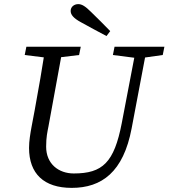

<svg xmlns="http://www.w3.org/2000/svg" viewBox="-20 -897 818 932"><path d="M121 -179C121 -54 193 15 328 15C474 15 579 -62 619 -274L694 -670H642L571 -299C534 -108 478 -55 338 -55C265 -55 204 -101 204 -185C204 -232 210 -256 215 -282L286 -670H201C185 -567 167 -463 148 -360L134 -286C127 -249 121 -212 121 -179ZM100 -630 221 -615H240L364 -630L372 -670H108L100 -630ZM528 -630 645 -615H664L770 -630L778 -670H536L528 -630ZM515 -746C485 -777 454 -808 422 -839C394 -867 377 -877 360 -877C340 -877 323 -864 323 -844C323 -826 336 -809 373 -789C413 -767 455 -744 497 -722L515 -746Z"/></svg>

Font: Source Serif Variable
Style: Italic
Weight: 389
Italic angle: -12°
Designer: Frank Grießhammer
Foundry: Adobe Systems Incorporated
Version: Version 3.001;hotconv 1.0.111;makeotfexe 2.5.65597